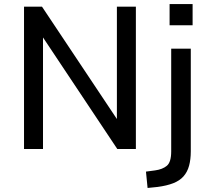

<svg xmlns="http://www.w3.org/2000/svg" viewBox="-20 -738 1038 951"><path d="M99 0V-705H188L562 -144H559V-705H653V0H561L190 -557H193V0ZM820 -613V-718H934V-613ZM711 193 703 112 748 106Q785 101 806.5 83Q828 65 828 12V-497H925V11Q925 52 916.5 83Q908 114 889 135.5Q870 157 838 169.5Q806 182 760 188Z"/></svg>

Font: Nunito Sans 7pt SemiCondensed Medium
Style: Regular
Weight: 500
Width: 4
Designer: Vernon Adams
Foundry: Vernon Adams
Version: Version 3.101;gftools[0.9.27]